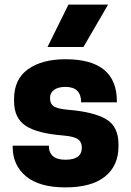

<svg xmlns="http://www.w3.org/2000/svg" viewBox="-20 -800 568 833"><path d="M264 -107Q335 -107 335 -159Q335 -184 318 -196Q301 -208 256 -212Q141 -221 91 -254.5Q41 -288 41 -361V-370Q41 -457 102 -500Q163 -543 264 -543Q487 -543 487 -361V-356H332Q332 -423 264 -423Q232 -423 214.5 -410Q197 -397 197 -375Q197 -350 213 -339Q229 -328 273 -324Q385 -315 439.5 -283.5Q494 -252 494 -174V-165Q494 -81 435.5 -34Q377 13 264 13Q151 13 93 -35Q35 -83 35 -163V-168H192Q192 -107 264 -107ZM277 -780H449L342 -596H186Z"/></svg>

Font: Cooper Hewitt
Style: Bold
Weight: 711
Designer: Village Type and Design LLC
Foundry: Cooper Hewitt Smithsonian Design Museum
Version: 1.000